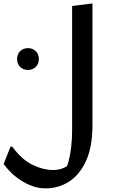

<svg xmlns="http://www.w3.org/2000/svg" viewBox="-57 -780 620 1057"><path d="M10 27Q64 100 123 128Q182 156 235 156Q264 156 288.5 146.5Q313 137 344 113L299 166Q311 144 320.5 108.5Q330 73 335 28.5Q340 -16 340 -63V-747L443 -760H452V-91Q452 29 416.5 106Q381 183 323 220Q265 257 194 257Q158 257 124.5 245.5Q91 234 61 215Q31 196 6 172Q-19 148 -37 123L1 27ZM97 -395Q71 -395 54 -411.5Q37 -428 37 -455Q37 -482 54 -498.5Q71 -515 97 -515Q122 -515 139.5 -498.5Q157 -482 157 -455Q157 -428 139.5 -411.5Q122 -395 97 -395Z"/></svg>

Font: Kufam Medium
Style: Italic
Weight: 500
Italic angle: -11°
Designer: Artur Schmal
Foundry: Original Type
Version: Version 1.301; ttfautohint (v1.8.3)